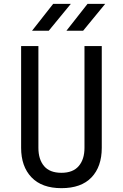

<svg xmlns="http://www.w3.org/2000/svg" viewBox="-20 -970 640 1000"><path d="M300 10Q198 10 144 -46.5Q90 -103 90 -200V-730H180V-200Q180 -140 209.5 -105Q239 -70 300 -70Q360 -70 390 -105Q420 -140 420 -200V-730H510V-200Q510 -102 456.5 -46Q403 10 300 10ZM326 -810 436 -950H528L413 -810ZM147 -810 257 -950H349L234 -810Z"/></svg>

Font: JetBrainsMono NFM
Style: Regular
Weight: 400
Monospace: yes
Designer: Philipp Nurullin, Konstantin Bulenkov
Foundry: JetBrains
Version: Version 2.304; ttfautohint (v1.8.4.7-5d5b);Nerd Fonts 3.3.0